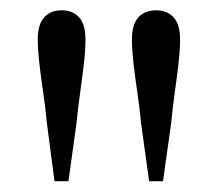

<svg xmlns="http://www.w3.org/2000/svg" viewBox="-20 -825 416 367"><path d="M97.8 -805.3Q119 -805.3 131.2 -791.8Q143.4 -778.3 143.4 -749.5Q143.4 -730.3 140.3 -702.8Q137.1 -675.4 133 -646.3Q128.9 -617.3 126.4 -590.7L110.8 -478.7H84.1L69.5 -590.7Q67.1 -617.3 62.8 -646.5Q58.4 -675.6 55.3 -703.1Q52.2 -730.5 52.2 -749.5Q52.2 -778.3 64.4 -791.8Q76.6 -805.3 97.8 -805.3ZM278.6 -805.3Q299.6 -805.3 311.9 -791.8Q324.2 -778.3 324.2 -749.5Q324.2 -730.3 321.1 -702.8Q317.9 -675.4 313.8 -646.3Q309.7 -617.3 307.3 -590.7L291.6 -478.7H265L249.5 -590.7Q247.1 -617.3 242.8 -646.5Q238.4 -675.6 235.3 -703.1Q232.2 -730.5 232.2 -749.5Q232.2 -778.3 244.4 -791.8Q256.6 -805.3 278.6 -805.3Z"/></svg>

Font: Noto Serif KR ExtraLight
Style: Regular
Weight: 200
Designer: Ryoko NISHIZUKA 西塚涼子 (kana & ideographs); Frank Grießhammer (Latin, Greek & Cyrillic); Wenlong ZHANG 张文龙 (bopomofo); San
Foundry: Adobe
Version: Version 2.002-H1;hotconv 1.1.0;makeotfexe 2.6.0